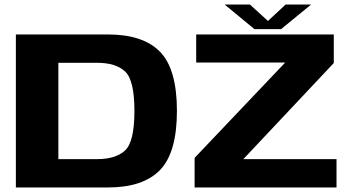

<svg xmlns="http://www.w3.org/2000/svg" viewBox="-20 -827 1562 847"><path d="M50 0V-675H456Q611.5 -675 686 -598.5Q760.5 -522 760.5 -338Q760.5 -154 686 -77Q611.5 0 456 0ZM237.5 -125H408Q491 -125 532 -163.5Q573 -202 573 -338Q573 -473 532 -511.5Q491 -550 408 -550H237.5ZM838.5 0V-130.5L1238 -551H845.5V-675H1452.5V-549L1053.5 -125H1464.5V0ZM1102.5 -698.5 971 -807H1082.5L1162 -734.5L1240 -807H1352.5L1220 -698.5Z"/></svg>

Font: Anybody ExtraExpanded Regular
Style: Bold
Weight: 700
Width: 8
Designer: Tyler Finck
Foundry: Etcetera Type Company
Version: Version 1.010; ttfautohint (v1.8.3) -l 8 -r 50 -G 200 -x 14 